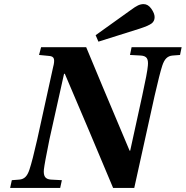

<svg xmlns="http://www.w3.org/2000/svg" viewBox="-20 -924 913 944"><path d="M29.8 0 38.1 -38.1 75.2 -41Q93.3 -42.5 105 -54Q116.7 -65.4 125 -90.8Q139.6 -134.8 163.1 -238.8L241.2 -594.2Q248.5 -621.1 245.1 -634.3Q241.7 -647.5 222.2 -648.9L171.9 -653.8L182.1 -691.9H403.8Q459 -557.6 617.2 -183.1H620.1L679.2 -453.1Q704.6 -568.8 707 -601.1Q709.5 -626.5 701.9 -637.9Q694.3 -649.4 672.9 -650.9L619.1 -653.8L627 -691.9H873L865.2 -653.8L828.1 -650.9Q810.1 -649.4 798.1 -637.9Q786.1 -626.5 777.8 -601.1Q765.1 -562 740.2 -453.1L640.1 0H536.1Q418.9 -280.3 298.8 -561H294.9L223.1 -238.8Q199.2 -121.1 195.8 -90.8Q193.4 -65.9 201.4 -54.2Q209.5 -42.5 230 -41L284.2 -38.1L275.9 0ZM450.2 -751 622.1 -874Q645 -891.1 658.7 -897.5Q672.4 -903.8 686 -903.8Q708 -903.8 724.1 -880.9Q740.2 -857.9 740.2 -839.8Q740.2 -819.3 724.6 -808.1Q709 -796.9 667 -783.2L463.9 -719.2Z"/></svg>

Font: Linguistics Pro
Style: Bold Italic
Weight: 700
Italic angle: -12°
Designer: Stefan Peev, Context Ltd
Foundry: Stefan Peev, Context Ltd
Version: Version 001.000